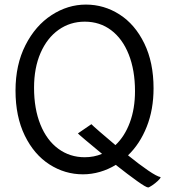

<svg xmlns="http://www.w3.org/2000/svg" viewBox="-20 -745 742 834"><path d="M348.1 -650.9Q284.7 -650.9 234.6 -615.5Q184.6 -580.1 156.2 -515.1Q127.9 -450.2 127.9 -363.8Q127.9 -272.5 155.5 -204.1Q183.1 -135.7 233.2 -98.9Q283.2 -62 348.1 -62Q388.2 -62 423.3 -76.7Q382.3 -110.4 350.3 -137.5Q318.4 -164.6 318.4 -165.5L377 -205.6Q381.8 -200.2 413.1 -172.9Q444.3 -145.5 481.4 -114.7Q521.5 -152.3 543.9 -212.6Q566.4 -272.9 566.4 -349.1Q566.4 -439.9 539.3 -508.3Q512.2 -576.7 462.9 -613.8Q413.6 -650.9 348.1 -650.9ZM536.1 -70.3Q585 -30.8 623.3 -4.6Q661.6 21.5 677.7 24.4Q677.2 29.8 665.8 40.5Q654.3 51.3 640.9 60.3Q627.4 69.3 623.5 69.3Q614.7 69.3 575.7 41.5Q536.6 13.7 482.9 -28.8Q450.2 -8.8 413.8 1.7Q377.4 12.2 340.3 12.2Q261.7 12.2 194.8 -30.8Q127.9 -73.7 87.6 -156.2Q47.4 -238.8 47.4 -351.6Q47.4 -463.9 90.6 -548.8Q133.8 -633.8 204.1 -679.4Q274.4 -725.1 353 -725.1Q432.1 -725.1 499.3 -682.1Q566.4 -639.2 606.7 -556.6Q647 -474.1 647 -361.3Q647 -269 617.4 -194.6Q587.9 -120.1 536.1 -70.3Z"/></svg>

Font: Lesson One Light
Style: Regular
Weight: 300
Designer: But Ko, Victor Gaultney, Annie Olsen, Julie Remington, Don Collingsworth, Eric Hays, Becca Hirsbrunner
Version: Version 1.100